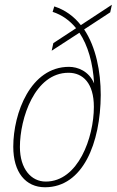

<svg xmlns="http://www.w3.org/2000/svg" viewBox="-20 -780 492 810"><path d="M170 10C330 10 404 -177 405 -379C405 -478 385 -581 335 -656L445 -728L452 -760L321 -674C292 -711 255 -738 209 -753L202 -730C242 -717 275 -693 301 -661L205 -598L198 -566L315 -642C351 -588 372 -515 377 -428C355 -480 308 -498 271 -498C109 -498 36 -303 36 -161C36 -53 88 10 170 10ZM173 -14C112 -14 64 -67 64 -160C64 -280 126 -473 269 -473C330 -473 376 -429 376 -329C376 -200 310 -14 173 -14Z"/></svg>

Font: Noto Serif Condensed Thin
Style: Italic
Weight: 100
Width: 3
Italic angle: -12°
Designer: Monotype Design Team
Foundry: Monotype Imaging Inc.
Version: Version 2.013